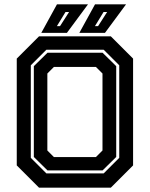

<svg xmlns="http://www.w3.org/2000/svg" viewBox="-20 -868 693 888"><path d="M160.5 0 57.5 -103V-597L160.5 -700H492.5L595.5 -597V-103L492.5 0ZM229.5 -141.5H423.5L454 -172V-528L423.5 -558.5H229.5L199 -528V-172ZM194.5 -66H459.5L531.5 -138V-566L459.5 -638H194.5L122.5 -566V-138ZM199.5 -80 136.5 -142V-562L199.5 -624H454.5L517.5 -562V-142L454.5 -80ZM347 -716 419.5 -848H563L465.5 -716ZM243 -747H257.5L299.5 -812.5H283ZM171 -716 243.5 -848H387L289.5 -716ZM419 -747H433.5L475.5 -812.5H459Z"/></svg>

Font: Tourney
Style: Bold
Weight: 700
Designer: Tyler Finck
Foundry: Etcetera Type Co
Version: Version 1.015